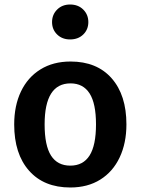

<svg xmlns="http://www.w3.org/2000/svg" viewBox="-20 -817 624 852"><path d="M541 -265Q541 -182 511 -118.5Q481 -55 425 -20Q369 15 292 15Q175 15 109 -59.5Q43 -134 43 -265Q43 -348 73 -411Q103 -474 159.5 -509Q216 -544 293 -544Q410 -544 475.5 -469.5Q541 -395 541 -265ZM178 -265Q178 -171 206.5 -126.5Q235 -82 292 -82Q349 -82 377.5 -127Q406 -172 406 -265Q406 -358 377.5 -402.5Q349 -447 293 -447Q178 -447 178 -265ZM372 -719Q372 -686 349.5 -664Q327 -642 291 -642Q256 -642 233.5 -664Q211 -686 211 -719Q211 -752 233.5 -774.5Q256 -797 291 -797Q327 -797 349.5 -774.5Q372 -752 372 -719Z"/></svg>

Font: Fira Sans Medium
Style: Regular
Weight: 500
Designer: bBox Type GmbH & Carrois Corporate GbR & Edenspiekermann AG
Foundry: bBox Type GmbH & Carrois Corporate GbR & Edenspiekermann AG
Version: Version 4.301